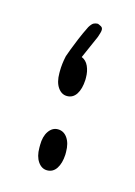

<svg xmlns="http://www.w3.org/2000/svg" viewBox="-64 -367 287 407"><g transform="rotate(15 79.5 -164.0)"><path d="M87 -251Q97 -247 102 -236Q107 -225 107 -211V-206Q106 -186 98.5 -174.5Q91 -163 78 -163Q66 -163 58 -174.5Q50 -186 50 -206V-210Q50 -218 51 -226.5Q52 -235 54 -244Q56 -250 60 -260.5Q64 -271 70 -285.5Q76 -300 84 -316Q89 -324 93 -326Q97 -328 102 -328Q105 -327 109.5 -324.5Q114 -322 113 -315Q113 -314 112 -310.5Q111 -307 109 -301ZM78 0Q66 0 58 -11.5Q50 -23 50 -42V-48Q50 -67 58 -78.5Q66 -90 78 -90Q91 -90 99 -78.5Q107 -67 107 -48V-42Q106 -23 98.5 -11.5Q91 0 78 0Z"/></g></svg>

Font: Beiruti Light
Style: Regular
Weight: 300
Designer: Arlette Boutros
Foundry: Boutros
Version: Version 1.41